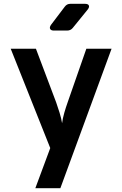

<svg xmlns="http://www.w3.org/2000/svg" viewBox="-20 -805 640 1005"><path d="M165 180 243 -30 36 -550H168L274 -269Q283 -244 292 -214.5Q301 -185 305 -160Q308 -185 316.5 -214.5Q325 -244 334 -269L432 -550H564L296 180ZM262 -645Q247 -645 242.5 -653.5Q238 -662 247 -675L319 -770Q330 -785 348 -785H425Q441 -785 445 -776.5Q449 -768 439 -755L361 -659Q350 -645 331 -645Z"/></svg>

Font: Pitagon Sans Mono
Style: Bold
Weight: 700
Monospace: yes
Designer: Travis Tran
Foundry: Pitagon
Version: Version 1.001; ttfautohint (v1.8.4.7-5d5b);gftools[0.9.26]